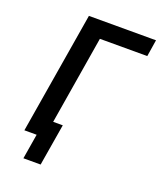

<svg xmlns="http://www.w3.org/2000/svg" viewBox="-159 -837 918 1089"><g transform="rotate(20 300.0 -292.0)"><path d="M114 151 139 0H65L187 -735H592L576 -634H290L202 -101H260L218 151Z"/></g></svg>

Font: Zed Sans Extended
Style: Bold Italic
Weight: 700
Width: 7
Italic angle: -9°
Designer: Belleve Invis
Foundry: Belleve Invis
Version: Version 1.0.0; ttfautohint (v1.8.4)